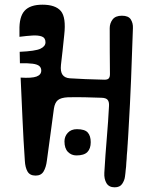

<svg xmlns="http://www.w3.org/2000/svg" viewBox="-20 -746 648 819"><path d="M547 -626Q543.5 -513.5 539 -404.8Q534.5 -296 529 -205Q527.5 -181 527.2 -172.8Q527 -164.5 526 -153Q525.5 -146.5 525.2 -142.5Q525 -138.5 524.8 -134.5Q524.5 -130.5 524 -124Q523.5 -114.5 522.8 -104.2Q522 -94 521 -84Q520.5 -75 520.2 -68.2Q520 -61.5 519 -54Q518.5 -43 517.8 -34.8Q517 -26.5 516 -19Q515.5 -12.5 515 -8Q514.5 -3.5 513 8Q511 23.5 501.2 38.2Q491.5 53 469 53Q444.5 53 434 35Q423.5 17 425 -9Q429.5 -86.5 435.5 -156.5Q441.5 -226.5 445 -294Q446 -312 439 -320.2Q432 -328.5 413 -329Q383 -330 344.8 -331Q306.5 -332 269 -331Q240 -329.5 227 -319Q214 -308.5 210 -283Q204 -239.5 196.5 -182.5Q189 -125.5 180 -61Q176.5 -32.5 166 -14.8Q155.5 3 132 3Q107.5 3 97.5 -14.2Q87.5 -31.5 86 -60Q80 -146.5 76 -238Q72 -329.5 68 -415Q115.5 -412 135.8 -419.5Q156 -427 156 -445Q156 -457 147.8 -464.2Q139.5 -471.5 119.5 -474.2Q99.5 -477 65 -476Q65 -486.5 64.5 -499.8Q64 -513 64 -525Q131 -528 152.5 -538.2Q174 -548.5 174 -565.5Q174 -584.5 158.8 -590.2Q143.5 -596 118.5 -594.5Q93.5 -593 63 -589Q63 -595 63 -600.8Q63 -606.5 63 -616Q61.5 -674.5 85 -700.2Q108.5 -726 161 -726Q216.5 -726 239.5 -699Q262.5 -672 254 -597Q250.5 -562.5 246.8 -528.5Q243 -494.5 240 -469Q237 -440.5 246.8 -427Q256.5 -413.5 278 -412Q311 -410 344.5 -408.5Q378 -407 426 -406Q439 -406 444 -411.8Q449 -417.5 449 -430Q448.5 -479 448.2 -527.5Q448 -576 448 -626Q448 -646.5 460.2 -662.8Q472.5 -679 500 -679Q528 -679 538 -663Q548 -647 547 -626ZM308 -195Q341.5 -195 354.2 -180.8Q367 -166.5 367 -139.5Q367 -112 352.8 -97.5Q338.5 -83 306 -83Q284.5 -83 269.8 -98Q255 -113 255 -143Q255 -164 269.2 -179.5Q283.5 -195 308 -195ZM115 -120Q103 -120 97 -129.8Q91 -139.5 91 -159Q91 -177 97.8 -187Q104.5 -197 118 -197Q123.5 -197 128.2 -197Q133 -197 139 -197Q151 -197 156 -186.5Q161 -176 161 -160Q161 -140 154 -130Q147 -120 132 -120Q127.5 -120 123.5 -120Q119.5 -120 115 -120ZM487 -667Q513.5 -667 525.8 -654.5Q538 -642 538 -629Q538 -603 528 -592.5Q518 -582 502.5 -582Q476.5 -582 464.8 -595.5Q453 -609 453 -636Q453 -650 462.2 -658.5Q471.5 -667 487 -667ZM124.5 -25.5Q115 -25.5 110.2 -34.2Q105.5 -43 105.5 -53.5Q105.5 -65 110.2 -74.5Q115 -84 125.5 -84.5Q129.5 -84.5 133.2 -85Q137 -85.5 140.5 -85.5Q150.5 -86.5 155 -77.8Q159.5 -69 159.5 -57.5Q159.5 -46.5 154.2 -36Q149 -25.5 137.5 -25.5Q134.5 -25.5 131 -25.5Q127.5 -25.5 124.5 -25.5Z"/></svg>

Font: Kablammo
Style: Regular
Weight: 400
Designer: Travis Kochel, Lizy Gershenzon, Daria Petrova, Ethan Cohen
Foundry: Vectro Type Foundry
Version: Version 1.002